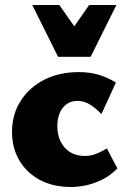

<svg xmlns="http://www.w3.org/2000/svg" viewBox="-20 -731 504 767"><path d="M265 16Q191 16 138 -13Q85 -42 56.5 -91.5Q28 -141 28 -204Q28 -274 62.5 -328Q97 -382 157 -412.5Q217 -443 295 -443Q339 -443 375.5 -432Q412 -421 443 -401L385 -275Q367 -295 342.5 -311.5Q318 -328 289 -328Q265 -328 247 -315.5Q229 -303 219 -280.5Q209 -258 209 -227Q209 -193 222 -166Q235 -139 259.5 -123.5Q284 -108 319 -108Q344 -108 364.5 -116.5Q385 -125 407 -138L449 -58Q418 -27 384.5 -11.5Q351 4 320.5 10Q290 16 265 16ZM212 -504 245 -580 336 -711H445L342 -504ZM212 -504 109 -711H217L309 -580L342 -504Z"/></svg>

Font: Ysabeau Office Black
Style: Regular
Weight: 900
Designer: Christian Thalmann (Catharsis Fonts)
Version: Version 2.001;gftools[0.9.30]; featfreeze: tnum,lnum,ss02